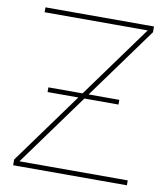

<svg xmlns="http://www.w3.org/2000/svg" viewBox="-82 -797 759 867"><g transform="rotate(10 297.5 -364.0)"><path d="M36.6 -26.4 445.3 -589.4Q491.2 -652.8 537.1 -715.8V-705.1H383.8H56.6V-727.5H554.2V-701.2L144 -136.2Q99.1 -74.2 53.7 -11.7V-22.5H208H558.1V0H36.6ZM132.3 -374H457.5V-352.5H132.3Z"/></g></svg>

Font: Intratopia Thin
Style: Regular
Weight: 100
Designer: Rasmus Andersson
Foundry: rsms
Version: Version 3.000;Glyphs 3.2.3 (3260)